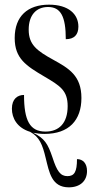

<svg xmlns="http://www.w3.org/2000/svg" viewBox="-20 -564 400 823"><path d="M171 10C276 10 329 -49 329 -144C329 -240 275 -271 208 -308C137 -347 103 -373 103 -437C103 -500 136 -534 186 -534C240 -534 262 -494 262 -396C298 -396 316 -415 316 -450C316 -503 274 -544 190 -544C99 -544 43 -495 43 -401C43 -313 92 -282 170 -236C238 -196 270 -176 270 -109C270 -36 233 0 175 0C108 0 83 -47 83 -157C55 -157 31 -140 31 -98C31 -58 53 -16 109 1C149 23 162 55 176 114C191 174 201 239 275 239C323 239 353 212 353 169C353 137 336 118 310 118C310 172 299 191 269 191C239 191 224 170 205 111C185 52 171 29 122 5C137 8 153 10 171 10Z"/></svg>

Font: Noto Serif Display ExtraCondensed
Style: Regular
Weight: 400
Width: 2
Designer: Monotype Design Team
Foundry: Monotype Imaging Inc.
Version: Version 2.009